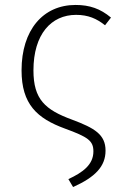

<svg xmlns="http://www.w3.org/2000/svg" viewBox="-20 -552 495 775"><path d="M285 -532C153 -532 67 -430 67 -268C67 -131 130 -74 242 -33C335 1 357 16 357 59C357 113 314 144 256 171L275 203C364 163 406 120 406 56C406 -9 362 -35 271 -69C162 -109 115 -151 115 -268C115 -414 187 -492 287 -492C336 -492 370 -477 404 -450L428 -481C385 -517 342 -532 285 -532Z"/></svg>

Font: Fira Sans ExtraLight
Style: Regular
Weight: 200
Designer: bBox Type GmbH & Carrois Corporate GbR & Edenspiekermann AG
Foundry: bBox Type GmbH & Carrois Corporate GbR & Edenspiekermann AG
Version: Version 4.300;PS 004.300;hotconv 1.0.88;makeotf.lib2.5.64775